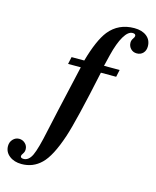

<svg xmlns="http://www.w3.org/2000/svg" viewBox="-300 -787 877 1080"><g transform="rotate(15 138.5 -246.5)"><path d="M47 -449H121Q156 -574 200 -630Q255 -698 347 -698Q392 -698 419 -676.5Q446 -655 446 -618Q446 -594 432 -579Q418 -564 395 -564Q374 -564 360 -578.5Q346 -593 346 -614Q346 -627 354 -638.5Q362 -650 362 -656Q362 -669 344 -669Q318 -669 294 -628.5Q270 -588 252 -515L236 -449H327L318 -407H229Q166 -109 134 -13Q92 113 44 159Q-3 205 -70 205Q-113 205 -141 183Q-169 161 -169 126Q-169 103 -154 87Q-139 71 -118 71Q-98 71 -83 85Q-68 99 -68 120Q-68 134 -76 145Q-84 156 -84 162Q-84 174 -66 174Q-36 174 -17.5 135Q1 96 24 -15Q35 -69 112 -407H38Z"/></g></svg>

Font: STIX MathJax Main
Style: Bold Italic
Weight: 700
Italic angle: -16.33°
Designer: MicroPress Inc., with final additions and corrections provided by Coen Hoffman, Elsevier (retired)
Version: Version 1.1.1